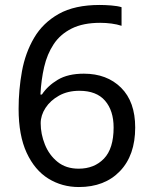

<svg xmlns="http://www.w3.org/2000/svg" viewBox="-20 -744 612 774"><path d="M55 -305Q55 -382 68.5 -456.5Q82 -531 117.5 -591.5Q153 -652 217 -688Q281 -724 382 -724Q403 -724 428.5 -722Q454 -720 470 -715V-640Q452 -646 429.5 -649Q407 -652 384 -652Q315 -652 269 -629Q223 -606 196.5 -566Q170 -526 158 -474Q146 -422 143 -363H149Q172 -398 213 -422.5Q254 -447 318 -447Q411 -447 468 -390.5Q525 -334 525 -230Q525 -118 463.5 -54Q402 10 298 10Q230 10 175 -24Q120 -58 87.5 -128Q55 -198 55 -305ZM297 -64Q360 -64 399 -104.5Q438 -145 438 -230Q438 -298 403.5 -338Q369 -378 300 -378Q253 -378 218 -358.5Q183 -339 163.5 -309Q144 -279 144 -247Q144 -204 161 -161.5Q178 -119 212 -91.5Q246 -64 297 -64Z"/></svg>

Font: Noto Sans Nabataean
Style: Regular
Weight: 400
Designer: Monotype Design Team
Foundry: Monotype Imaging Inc.
Version: Version 2.001; ttfautohint (v1.8.4.7-5d5b)